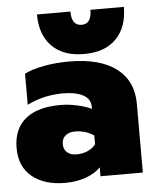

<svg xmlns="http://www.w3.org/2000/svg" viewBox="-62 -751 692 812"><g transform="rotate(-5 284.0 -345.0)"><path d="M125 -705H267Q267 -645 310 -645Q352 -645 352 -705H494Q494 -619 446 -570Q398 -521 310 -521Q221 -521 173 -570Q125 -619 125 -705ZM-10 -149Q-10 -230 41 -272.5Q92 -315 190 -315Q225 -315 261 -307Q297 -299 322 -287V-296Q322 -329 291 -346Q260 -363 205 -363Q123 -363 53 -328V-460Q85 -476 135 -485.5Q185 -495 242 -495Q374 -495 443.5 -442Q513 -389 513 -292V0H333V-38Q311 -14 271 0.5Q231 15 182 15Q95 15 42.5 -27.5Q-10 -70 -10 -149ZM322 -137V-174Q287 -198 242 -198Q216 -198 201 -185Q186 -172 186 -149Q186 -127 200.5 -114Q215 -101 241 -101Q267 -101 289 -111Q311 -121 322 -137Z"/></g></svg>

Font: Readiness ExtraBold
Style: Regular
Weight: 800
Designer: Katatrad Team
Foundry: CadsonDemak
Version: Version 1.00;January 16, 2020;FontCreator 12.0.0.2550 64-bit